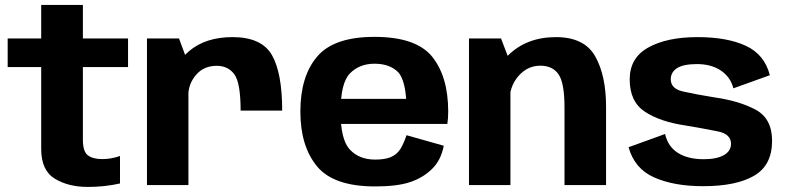

<svg xmlns="http://www.w3.org/2000/svg" viewBox="-20 -748 3180 776"><path d="M335 7.5Q403 7.5 465 -6.5V-117.5Q429.5 -105 392.5 -105Q356 -105 335.5 -120Q315 -135 315 -183V-477H497.5V-592.5H315V-728H146.5V-592.5H11V-477H146.5V-146Q146.5 -59.5 201.2 -26Q256 7.5 335 7.5Z M952.5 -301H1120.5Q1120.5 -453.5 1078.8 -525.8Q1037 -598 919.5 -598Q810.5 -598 743.5 -540.8Q676.5 -483.5 676.5 -399.5L741 -361.5Q741 -408.5 772.2 -445.2Q803.5 -482 856 -482Q902 -482 927.2 -447.5Q952.5 -413 952.5 -301ZM574 0H741.5V-490L703.5 -592.5H574Z M1496.5 5.5V-103Q1432 -103 1394.5 -143Q1356.5 -182.5 1356.5 -296.5Q1356.5 -413 1394.5 -451.5Q1433 -490.5 1493.5 -490.5Q1556 -490.5 1590.5 -455Q1616 -424.5 1621.5 -348.5H1341V-247H1788Q1791.5 -269.5 1791.5 -297Q1791.5 -437.5 1727 -518.5Q1662 -599 1493.5 -599Q1329.5 -599 1262 -519.5Q1194 -440 1194 -297Q1194 -157 1261.5 -75.5Q1328.5 5.5 1496.5 5.5ZM1496.5 -103V5.5Q1585.5 5.5 1637.5 -12Q1689 -29 1726 -65Q1762.5 -100.5 1773.5 -159L1623 -201.5Q1612.5 -170 1598.5 -146Q1583.5 -123 1558.5 -112.5Q1534 -103 1496.5 -103Z M1875.5 0H2043V-493L2005 -592.5H1875.5ZM2261.5 0H2429.5V-316.5Q2429.5 -443 2385.5 -520.5Q2341.5 -598 2227 -598Q2106.5 -598 2031.2 -521.8Q1956 -445.5 1956 -367L2038 -329.5Q2038 -397.5 2074.8 -440Q2111.5 -482.5 2163.5 -482.5Q2213.5 -482.5 2237.5 -447.5Q2261.5 -412.5 2261.5 -314Z M2821.5 4.5Q2955.5 4.5 3028 -37.8Q3100.5 -80 3100.5 -179Q3100.5 -269 3033.8 -304.8Q2967 -340.5 2867 -354.5Q2790 -367 2740.5 -378.2Q2691 -389.5 2691 -427.5Q2691 -456.5 2716.8 -472.8Q2742.5 -489 2797 -489Q2855 -489 2894 -462.5Q2933 -436 2944 -391L3091.5 -444Q3070 -528 2994.2 -563Q2918.5 -598 2799 -598Q2676 -598 2600.5 -556.2Q2525 -514.5 2525 -427Q2525 -337 2586.5 -296.5Q2648 -256 2749.5 -241Q2830 -227.5 2882.2 -216.8Q2934.5 -206 2934.5 -166.5Q2934.5 -137.5 2905.5 -121Q2876.5 -104.5 2824 -104.5Q2760.5 -104.5 2720 -130Q2679.5 -155.5 2668 -206.5L2520.5 -153Q2544.5 -66 2624.2 -30.8Q2704 4.5 2821.5 4.5Z"/></svg>

Font: Anybody Thin
Style: Bold
Weight: 700
Version: Version 1.113;gftools[0.9.25]